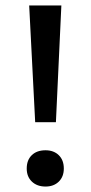

<svg xmlns="http://www.w3.org/2000/svg" viewBox="-20 -678 333 704"><path d="M109 -230 87 -658H205L185 -230ZM147 6Q116 6 97 -12Q78 -30 78 -60Q78 -91 96.5 -109Q115 -127 147 -127Q177 -127 195.5 -109Q214 -91 214 -60Q214 -30 195.5 -12Q177 6 147 6Z"/></svg>

Font: EauTest Semibold
Style: Regular
Weight: 600
Designer: Christian Thalmann (Catharsis Fonts)
Version: Version 0.001;PS 000.001;hotconv 1.0.88;makeotf.lib2.5.64775